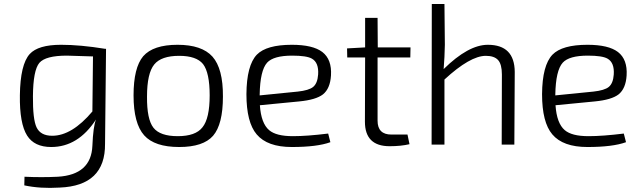

<svg xmlns="http://www.w3.org/2000/svg" viewBox="-20 -720 3180 956"><path d="M503 -4Q505 205 277 214Q180 220 101 203L102 160Q187 164 268 160Q434 150 440 6Q444 -91 458 -125Q369 12 235 12Q151 12 115 -45Q77 -105 79 -246Q81 -399 128 -451Q170 -497 284 -497Q380 -497 503 -477H508ZM443 -439Q334 -443 313 -443Q207 -443 176 -407Q145 -370 144 -241Q143 -126 162 -86Q182 -44 240 -44Q338 -44 440 -165Z M1038 -438Q1091 -378 1090 -239Q1090 -101 1041 -44Q992 12 872 12Q750 12 698 -46Q645 -105 645 -245Q645 -383 693 -440Q743 -497 864 -497Q985 -497 1038 -438ZM748 -399Q712 -355 712 -239Q711 -126 744 -84Q777 -42 865 -42Q954 -42 988 -86Q1024 -130 1024 -245Q1024 -358 991 -401Q958 -442 872 -442Q783 -442 748 -399Z M1625 -12Q1559 12 1433 12Q1311 12 1258 -51Q1207 -111 1207 -251Q1208 -395 1259 -448Q1307 -497 1433 -497Q1538 -497 1585 -461Q1633 -424 1628 -344Q1624 -279 1588 -250Q1553 -223 1470 -215L1274 -196Q1280 -106 1320 -72Q1355 -42 1438 -42Q1509 -42 1614 -55ZM1463 -264Q1518 -270 1539 -287Q1561 -305 1564 -349Q1568 -408 1533 -428Q1507 -443 1435 -443Q1342 -443 1310 -408Q1275 -369 1273 -249V-245Z M1860 -119Q1860 -50 1929 -50H2009L2019 -2Q1976 8 1920 8Q1797 8 1797 -114L1798 -434H1709L1708 -479L1798 -484V-631H1860L1861 -484H2024L2023 -434H1860Z M2195 -497Q2194 -436 2189 -376Q2312 -497 2409 -497Q2542 -497 2543 -362L2541 0H2478L2479 -349Q2479 -400 2460 -421Q2441 -442 2399 -442Q2321 -442 2193 -324V0H2129L2130 -700H2193Z M3097 -12Q3031 12 2905 12Q2783 12 2730 -51Q2679 -111 2679 -251Q2680 -395 2731 -448Q2779 -497 2905 -497Q3010 -497 3057 -461Q3105 -424 3100 -344Q3096 -279 3060 -250Q3025 -223 2942 -215L2746 -196Q2752 -106 2792 -72Q2827 -42 2910 -42Q2981 -42 3086 -55ZM2935 -264Q2990 -270 3011 -287Q3033 -305 3036 -349Q3040 -408 3005 -428Q2979 -443 2907 -443Q2814 -443 2782 -408Q2747 -369 2745 -249V-245Z"/></svg>

Font: Taylor Sans Light
Style: Regular
Weight: 300
Italic angle: -8°
Designer: Natanael Gama
Version: Version 1.001 September 8, 2015